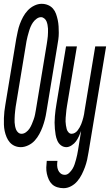

<svg xmlns="http://www.w3.org/2000/svg" viewBox="-40 -763 576 1006"><path d="M69 8Q52 8 37 1.5Q22 -5 11.5 -17Q1 -29 -5.5 -44.5Q-12 -60 -15.5 -76.5Q-19 -93 -19.5 -110Q-20 -127 -19.5 -144.5Q-19 -162 -17 -179.5Q-15 -197 -12 -214L45 -559Q49 -579 53 -598.5Q57 -618 64 -637Q71 -656 81 -674.5Q91 -693 105.5 -708.5Q120 -724 139.5 -733.5Q159 -743 178 -743Q196 -743 211.5 -736.5Q227 -730 237.5 -718Q248 -706 253.5 -690.5Q259 -675 262.5 -658.5Q266 -642 267 -625Q268 -608 268 -590.5Q268 -573 265.5 -555.5Q263 -538 260 -521L203 -176Q200 -156 195 -136.5Q190 -117 183 -98Q176 -79 166 -60.5Q156 -42 142 -26.5Q128 -11 108 -1.5Q88 8 69 8ZM73 -62Q85 -62 96.5 -70.5Q108 -79 115 -90Q122 -101 127 -113Q132 -125 136.5 -137.5Q141 -150 143.5 -162.5Q146 -175 148 -187L205 -532Q206 -542 208 -552.5Q210 -563 210.5 -573Q211 -583 211.5 -593Q212 -603 211.5 -613Q211 -623 209 -633Q207 -643 203.5 -651.5Q200 -660 192 -666.5Q184 -673 175 -673Q163 -673 151.5 -664.5Q140 -656 132.5 -645Q125 -634 120 -622Q115 -610 111.5 -597.5Q108 -585 104.5 -572.5Q101 -560 99 -548L42 -203Q41 -193 39.5 -182.5Q38 -172 37.5 -162Q37 -152 36.5 -142Q36 -132 36.5 -122Q37 -112 39 -102Q41 -92 44.5 -83.5Q48 -75 55.5 -68.5Q63 -62 73 -62ZM293 223Q276 223 260 218Q244 213 233 202.5Q222 192 215.5 177.5Q209 163 205.5 147Q202 131 202.5 114Q203 97 205 80H261Q259 93 259.5 105Q260 117 264.5 128Q269 139 278 146Q287 153 300 153Q312 153 322.5 143Q333 133 340 121.5Q347 110 351 97.5Q355 85 358.5 72.5Q362 60 364.5 47.5Q367 35 369 23L385 -77Q380 -63 373.5 -49Q367 -35 358.5 -23Q350 -11 335.5 -1.5Q321 8 308 8Q292 8 279.5 -1.5Q267 -11 260.5 -26Q254 -41 251.5 -56.5Q249 -72 247.5 -88Q246 -104 246 -120.5Q246 -137 247.5 -153.5Q249 -170 251 -186.5Q253 -203 256 -219L306 -520H363L311 -208Q309 -198 308 -187.5Q307 -177 306 -166.5Q305 -156 304 -146Q303 -136 303.5 -126Q304 -116 305.5 -106Q307 -96 309.5 -86.5Q312 -77 319 -69.5Q326 -62 335 -62Q344 -62 352.5 -67Q361 -72 367 -80Q373 -88 377.5 -96Q382 -104 385.5 -112.5Q389 -121 391.5 -129.5Q394 -138 396.5 -147Q399 -156 400.5 -165Q402 -174 403 -182L459 -520H516L424 34Q421 54 416.5 74Q412 94 405 113Q398 132 388.5 151Q379 170 365 186.5Q351 203 332 213Q313 223 293 223Z"/></svg>

Font: Iosevka
Style: Italic
Weight: 400
Italic angle: -9°
Monospace: yes
Designer: Belleve Invis
Foundry: Belleve Invis
Version: Version 32.5.0; ttfautohint (v1.8.4)